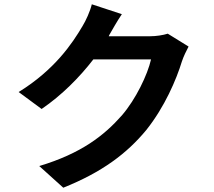

<svg xmlns="http://www.w3.org/2000/svg" viewBox="-20 -812 996 895"><path d="M762 -655C740 -648 708 -643 679 -643H487L489 -648C501 -669 525 -712 548 -746L408 -792C400 -759 380 -715 365 -691C317 -609 234 -486 67 -383L174 -304C268 -368 351 -452 415 -535H684C668 -464 613 -349 548 -274C465 -180 359 -97 163 -38L275 63C455 -9 571 -96 662 -206C748 -314 802 -441 828 -526C836 -550 849 -576 859 -595Z"/></svg>

Font: Kinto Sans
Style: Bold
Weight: 700
Designer: Authors: Ryoko NISHIZUKA  (kana & ideographs); Paul D. Hunt (Latin, Greek & Cyrillic); Wenlong ZHANG  (bopomofo); Sandol
Foundry: Adobe Systems Incorporated, ookami Inc.
Version: Version 0.001